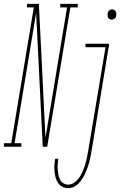

<svg xmlns="http://www.w3.org/2000/svg" viewBox="-87 -755 619 988"><path d="M-67 0V-18H-29L87 -717H51L52 -735H113L147 -46L258 -717H223V-735H313V-717H275L156 0H133L99 -689L-12 -18H23V0ZM488 -654Q482 -654 477 -656.5Q472 -659 469.5 -664Q467 -669 466.5 -674.5Q466 -680 467 -686Q468 -695 475 -701Q482 -707 490 -707Q495 -707 500.5 -704Q506 -701 508.5 -696Q511 -691 511.5 -685.5Q512 -680 511 -674Q510 -665 503 -659.5Q496 -654 488 -654ZM264 213Q248 213 234 206Q220 199 211.5 186Q203 173 199 158Q195 143 193.5 127Q192 111 193 94.5Q194 78 197 62H213Q211 76 210 90Q209 104 210 117.5Q211 131 213.5 144.5Q216 158 222 169.5Q228 181 239.5 188Q251 195 265 195Q282 195 297.5 183Q313 171 323 155.5Q333 140 340 123Q347 106 352 89.5Q357 73 360.5 55.5Q364 38 367 20L456 -512H353V-530H475L384 23Q381 38 378.5 52Q376 66 372 80.5Q368 95 363 109Q358 123 351.5 137Q345 151 337 164Q329 177 318 188.5Q307 200 293 206.5Q279 213 264 213Z"/></svg>

Font: Iosevka Curly Slab ThObl
Style: Regular
Weight: 100
Italic angle: -9°
Monospace: yes
Designer: Belleve Invis
Foundry: Belleve Invis
Version: Version 11.0.0; ttfautohint (v1.8.3)